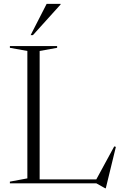

<svg xmlns="http://www.w3.org/2000/svg" viewBox="-20 -955 636 1000"><path d="M531 25.5H527.5L482 0H31.5V-9L122.5 -26V-689.5L31.5 -706V-715H277.5V-706L186.5 -689.5V-20.5H481.5L575 -192.5L583.5 -190ZM139.5 -772 223 -935H295.5V-931.5L151.5 -772Z"/></svg>

Font: Newsreader Display Light
Style: Regular
Weight: 300
Designer: Hugues Gentile
Foundry: Production Type
Version: Version 1.001